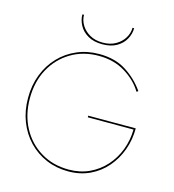

<svg xmlns="http://www.w3.org/2000/svg" viewBox="-130 -1016 1025 1132"><g transform="rotate(15 382.5 -450.0)"><path d="M232 -908H242Q242 -875 260 -845.5Q278 -816 311 -797Q344 -778 390 -778Q436 -778 469 -797Q502 -816 520 -845.5Q538 -875 538 -908H548Q548 -874 530.5 -841.5Q513 -809 478 -788.5Q443 -768 390 -768Q338 -768 302.5 -788.5Q267 -809 249.5 -841.5Q232 -874 232 -908ZM420 -330V-340H710Q710 -271 687.5 -208.5Q665 -146 623 -97Q581 -48 522 -20Q463 8 390 8Q317 8 255 -18.5Q193 -45 147 -93Q101 -141 75.5 -206.5Q50 -272 50 -350Q50 -428 75.5 -493.5Q101 -559 147 -607Q193 -655 255 -681.5Q317 -708 390 -708Q487 -708 555 -664.5Q623 -621 668 -556L658 -550Q621 -612 551.5 -654.5Q482 -697 390 -697Q295 -697 220.5 -652.5Q146 -608 103.5 -530Q61 -452 61 -350Q61 -250 103 -171.5Q145 -93 219.5 -48Q294 -3 390 -3Q459 -3 515 -29Q571 -55 612 -100.5Q653 -146 675.5 -205Q698 -264 699 -330Z"/></g></svg>

Font: Jost* Hairline
Style: Regular
Weight: 100
Version: Version 3.7